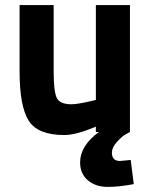

<svg xmlns="http://www.w3.org/2000/svg" viewBox="-20 -519 593 755"><path d="M357 -499H491V0Q483 4 471 11Q459 18 439.5 39.5Q420 61 420 81Q420 114 452 114L494 110L506 205Q447 216 404 216Q356 216 325.5 190Q295 164 295 120Q295 54 369 0H357V-21Q279 12 233 12Q128 12 92.5 -45Q57 -102 57 -238V-499H191V-238Q191 -162 202.5 -135.5Q214 -109 261 -109Q276 -109 300 -113.5Q324 -118 340 -122L357 -126Z"/></svg>

Font: TitilliumText
Style: ExtraBold
Weight: 800
Designer: Accademia di Belle Arti di Urbino and others
Foundry: Accademia di Belle Arti di Urbino and others.
Version: Version 60.001